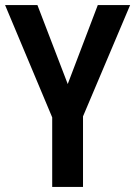

<svg xmlns="http://www.w3.org/2000/svg" viewBox="-20 -734 531 754"><path d="M246 -404 364 -714H491L306 -277V0H185V-273L0 -714H127Z"/></svg>

Font: Noto Sans Lao Looped Condensed SemiBold
Style: Regular
Weight: 600
Width: 3
Designer: Mark Frömberg, Ben Mitchell
Foundry: The Fontpad Ltd
Version: Version 1.002; ttfautohint (v1.8.4.7-5d5b)